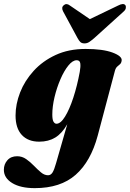

<svg xmlns="http://www.w3.org/2000/svg" viewBox="-68 -705 656 969"><path d="M425 -20Q390 110 313.8 177.2Q237.5 244.5 107.5 244.5Q35.5 244.5 -6.5 218.8Q-48.5 193 -48.5 152Q-48.5 124 -30.8 103.8Q-13 83.5 18.5 83.5Q43.5 83.5 64.2 98Q85 112.5 103.2 131.5Q121.5 150.5 138.8 165Q156 179.5 174.5 179.5Q188 179.5 196.8 166Q205.5 152.5 215 118.5L271.5 -78Q245 -31.5 210.8 -10.8Q176.5 10 130 10Q73.5 10 42 -24Q10.5 -58 10.5 -122Q10.5 -179.5 33.5 -238.5Q56.5 -297.5 101.8 -347.2Q147 -397 212.8 -427.5Q278.5 -458 364 -458Q450.5 -458 499.8 -439.8Q549 -421.5 546 -399.5Q544.5 -387 537.8 -381.2Q531 -375.5 523.2 -368.5Q515.5 -361.5 511.5 -346ZM196 -127Q196 -100.5 202.2 -90.5Q208.5 -80.5 217 -80.5Q238 -80.5 260.2 -116.5Q282.5 -152.5 302 -212Q321.5 -271.5 334.5 -342Q339.5 -369.5 337.2 -385.2Q335 -401 319 -401Q298.5 -401 276.8 -374Q255 -347 236.8 -304.5Q218.5 -262 207.2 -214.8Q196 -167.5 196 -127ZM408.5 -513.5Q394 -501 383 -493.5Q372 -486 358.5 -486Q344.5 -486 337.2 -493.2Q330 -500.5 323 -513.5L250.5 -647.5Q240 -667.5 254 -679Q268 -690.5 285 -677L385.5 -608.5L528 -677Q555 -691 564.5 -679Q568.5 -674 567 -664.2Q565.5 -654.5 554 -645Z"/></svg>

Font: Fraunces 144pt S050 Black
Style: Italic
Weight: 900
Italic angle: -16°
Version: Version 1.000; ttfautohint (v1.8.3)